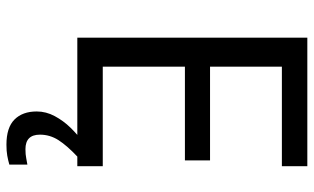

<svg xmlns="http://www.w3.org/2000/svg" viewBox="-209 -545 974 596"><g transform="rotate(90 278.0 -247.0)"><path d="M496 0H97V-714H496V-635H187V-412H478V-334H187V-79H496ZM398 116Q398 161 443 161Q460 161 471.5 158.5Q483 156 491 155V211Q477 215 463 217.5Q449 220 429 220Q376 220 351 195Q326 170 326 126Q326 97 340.5 70Q355 43 376.5 21Q398 -1 418 -15L466 0Q432 32 415 58.5Q398 85 398 116Z"/></g></svg>

Font: Noto Sans SignWriting
Style: Regular
Weight: 400
Designer: Monotype Design Team
Foundry: Monotype Imaging Inc.
Version: Version 2.004; ttfautohint (v1.8.4.7-5d5b)